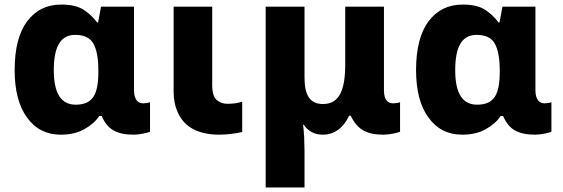

<svg xmlns="http://www.w3.org/2000/svg" viewBox="-20 -578 2458 838"><path d="M245.1 9.8C285.2 9.8 319.3 2 348.1 -14.2C377 -30.3 398.4 -49.3 413.1 -71.8H423.8C437 -41 454.6 -20 476.6 -8.3C498 3.9 527.3 9.8 564 9.8C574.7 9.8 587.9 8.3 603.5 5.4C619.1 2.4 629.4 -0.5 634.8 -2.9V-131.8C629.4 -129.4 613.8 -127 606 -127C584.5 -127 564.9 -139.6 564.9 -185.1V-548.8H420.9L408.2 -480H403.8C387.7 -502 368.2 -520.5 344.7 -535.6C320.8 -550.8 288.6 -558.1 248 -558.1C185.1 -558.1 135.7 -534.2 99.1 -485.8C62.5 -437.5 43.9 -366.2 43.9 -272C43.9 -183.6 62 -114.3 98.1 -64.9C133.8 -15.1 183.1 9.8 245.1 9.8ZM310.1 -121.1C246.6 -121.1 214.8 -170.9 214.8 -271C214.8 -371.1 242.2 -425.8 308.1 -425.8C347.7 -425.8 374 -412.6 388.2 -386.7C402.3 -360.4 409.2 -322.3 409.2 -272.9V-263.2C409.2 -164.1 383.8 -121.1 310.1 -121.1Z M937 9.8C953.1 9.8 970.7 8.8 989.7 6.3C1008.8 3.9 1024.4 1.5 1037.1 -2V-133.8C1014.2 -127.4 996.1 -125 972.2 -125C954.1 -125 938.5 -130.4 925.8 -141.6C912.6 -152.8 906.2 -174.8 906.2 -208V-548.8H737.8V-176.8C737.8 -143.6 744.1 -112.8 757.3 -84.5C783.2 -27.8 839.8 9.8 937 9.8Z M1309.1 240.2V84C1309.1 65.9 1308.6 45.4 1307.6 21.5C1306.2 -2.4 1304.7 -20.5 1302.7 -33.2H1305.7C1325.7 -5.4 1351.1 9.8 1389.6 9.8C1438 9.8 1478.5 -18.6 1503.9 -73.2H1510.7C1540 -11.2 1582 9.8 1653.8 9.8C1665 9.8 1678.7 8.3 1694.3 5.4C1710 2.4 1720.7 -0.5 1726.1 -2.9V-131.8C1720.2 -129.4 1704.6 -127 1696.8 -127C1673.8 -127 1655.8 -139.6 1655.8 -185.1V-548.8H1486.8V-298.8C1486.8 -185.5 1461.9 -124 1389.6 -124C1332.5 -124 1309.1 -163.1 1309.1 -238.8V-548.8H1139.6V240.2Z M1997.1 9.8C2037.1 9.8 2071.3 2 2100.1 -14.2C2128.9 -30.3 2150.4 -49.3 2165 -71.8H2175.8C2189 -41 2206.5 -20 2228.5 -8.3C2250 3.9 2279.3 9.8 2315.9 9.8C2326.7 9.8 2339.8 8.3 2355.5 5.4C2371.1 2.4 2381.3 -0.5 2386.7 -2.9V-131.8C2381.3 -129.4 2365.7 -127 2357.9 -127C2336.4 -127 2316.9 -139.6 2316.9 -185.1V-548.8H2172.9L2160.2 -480H2155.8C2139.6 -502 2120.1 -520.5 2096.7 -535.6C2072.8 -550.8 2040.5 -558.1 2000 -558.1C1937 -558.1 1887.7 -534.2 1851.1 -485.8C1814.5 -437.5 1795.9 -366.2 1795.9 -272C1795.9 -183.6 1814 -114.3 1850.1 -64.9C1885.7 -15.1 1935.1 9.8 1997.1 9.8ZM2062 -121.1C1998.5 -121.1 1966.8 -170.9 1966.8 -271C1966.8 -371.1 1994.1 -425.8 2060.1 -425.8C2099.6 -425.8 2126 -412.6 2140.1 -386.7C2154.3 -360.4 2161.1 -322.3 2161.1 -272.9V-263.2C2161.1 -164.1 2135.7 -121.1 2062 -121.1Z"/></svg>

Font: Noto Reveo Sans
Style: Regular
Weight: 800
Designer: Monotype Design Team
Foundry: Monotype Imaging Inc.
Version: Version 2.007